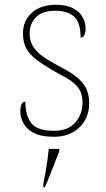

<svg xmlns="http://www.w3.org/2000/svg" viewBox="-20 -562 445 803"><path d="M206 10Q150 10 119.5 -7Q89 -24 77 -48.5Q65 -73 65 -95Q65 -109 67.5 -118.5Q70 -128 74.5 -132.5Q79 -137 86 -137Q86 -80 110.5 -47.5Q135 -15 206 -15Q265 -15 295 -50Q325 -85 325 -132Q325 -156 318 -175.5Q311 -195 290.5 -213Q270 -231 229 -252Q171 -284 137.5 -308.5Q104 -333 90 -359.5Q76 -386 76 -422Q76 -475 113 -508.5Q150 -542 214 -542Q259 -542 286.5 -527Q314 -512 326 -489.5Q338 -467 338 -445Q338 -426 333 -415.5Q328 -405 317 -405Q317 -470 289 -493.5Q261 -517 211 -517Q156 -517 130 -489.5Q104 -462 104 -421Q104 -390 119 -366.5Q134 -343 162.5 -323.5Q191 -304 231 -283Q282 -257 308 -233.5Q334 -210 343.5 -185.5Q353 -161 353 -131Q353 -68 312 -29Q271 10 206 10ZM161 208Q166 183 170.5 157.5Q175 132 178.5 107.5Q182 83 184 61H228V71Q219 92 208.5 119.5Q198 147 187.5 174Q177 201 167 221H161Z"/></svg>

Font: Noto Serif Armenian Thin
Style: Regular
Weight: 250
Version: Version 2.007